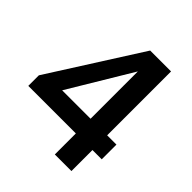

<svg xmlns="http://www.w3.org/2000/svg" viewBox="-203 -886 1022 1022"><g transform="rotate(45 308.0 -375.0)"><path d="M567.9 -158.2H498V0H373V-158.2H15.1V-237.8L340.8 -750H498V-269H567.9ZM373 -269V-625L159.2 -269Z"/></g></svg>

Font: Oakes Grotesk
Style: SemiBold
Weight: 600
Designer: Samuel Oakes
Foundry: Samuel Oakes
Version: Version 1.0 | wf-rip DC20170320